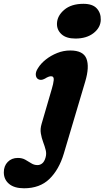

<svg xmlns="http://www.w3.org/2000/svg" viewBox="-150 -744 548 1006"><path d="M245 -542Q197 -542 172.2 -564.8Q147.5 -587.5 148.5 -620.5Q149.5 -661 186.5 -692.5Q223.5 -724 287 -724Q335 -724 357 -700Q379 -676 378 -640Q377 -599.5 340.5 -570.8Q304 -542 245 -542ZM296.5 -316.5 184 62Q159 145 108.8 193.8Q58.5 242.5 -24 242.5Q-75 242.5 -102.5 219.5Q-130 196.5 -130 159Q-130 125.5 -109.5 104.5Q-89 83.5 -56.5 83.5Q-34 83.5 -17.5 92.8Q-1 102 13.8 111.5Q28.5 121 46.5 121Q60 121 71.2 112Q82.5 103 88.5 82Q94.5 62.5 89.5 42.5Q84.5 22.5 76.2 0.8Q68 -21 64 -44.8Q60 -68.5 68 -95L121.5 -278.5Q129.5 -304.5 131.5 -324.5Q133.5 -344.5 117.5 -344.5Q105 -344.5 85.5 -332Q73.5 -325.5 64.8 -325.5Q56 -325.5 49.5 -329.5Q38.5 -336.5 37.5 -352.2Q36.5 -368 49 -387Q63.5 -411 90 -432Q116.5 -453 149.5 -466.2Q182.5 -479.5 218 -479.5Q286.5 -479.5 303 -436.5Q319.5 -393.5 296.5 -316.5Z"/></svg>

Font: Fraunces 9pt S100
Style: Bold Italic
Weight: 700
Italic angle: -16°
Version: Version 1.000; ttfautohint (v1.8.3)